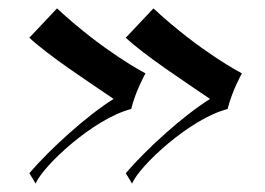

<svg xmlns="http://www.w3.org/2000/svg" viewBox="-20 -481 632 458"><path d="M50 -391C96 -348 191 -286 251 -245C187 -205 101 -127 50 -68L65 -43C82 -85 203 -198 293 -221C303 -263 327 -306 327 -306C327 -306 228 -357 116 -461ZM280 -391C326 -348 421 -286 481 -245C417 -205 331 -127 280 -68L295 -43C312 -85 433 -198 523 -221C533 -263 557 -306 557 -306C557 -306 458 -357 346 -461Z"/></svg>

Font: Quintessential
Style: Regular
Weight: 400
Designer: Astigmatic (AOETI)
Foundry: Astigmatic (AOETI)
Version: Version 1.000